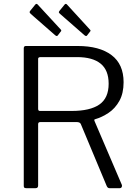

<svg xmlns="http://www.w3.org/2000/svg" viewBox="-20 -982 729 1002"><path d="M616 -17Q618 -11 615 -5.5Q612 0 606 0H551Q542 0 537 -11L402 -334Q398 -345 380 -345H191Q184 -345 181.5 -342Q179 -339 179 -334V-14Q179 0 166 0H117Q109 0 106.5 -3Q104 -6 104 -12V-730Q104 -742 115 -742H385Q499 -742 562 -694.5Q625 -647 625 -553Q625 -495 603 -455.5Q581 -416 546.5 -393Q512 -370 477 -360Q470 -359 473 -351L616 -17ZM354 -403Q450 -403 498.5 -436.5Q547 -470 547 -545Q547 -616 505 -650Q463 -684 382 -684H192Q179 -684 179 -675V-414Q179 -403 188 -403H354ZM164 -958Q170 -965 176 -959L297 -828Q303 -822 296 -816L283 -799Q280 -794 276.5 -794Q273 -794 268 -798L141 -909Q135 -915 134.5 -918Q134 -921 138 -926ZM317 -958Q323 -965 329 -959L449 -828Q456 -822 449 -816L436 -799Q433 -794 429.5 -794Q426 -794 421 -798L294 -909Q287 -915 287 -918Q287 -921 291 -926Z"/></svg>

Font: Libre Franklin Light
Style: Regular
Weight: 300
Designer: Pablo Impallari, Rodrigo Fuenzalida, Nhung Nguyen
Foundry: Impallari Type
Version: Version 3.000